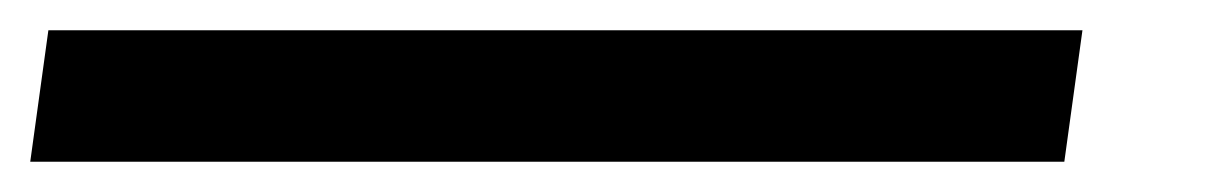

<svg xmlns="http://www.w3.org/2000/svg" viewBox="-104 82 808 127"><path d="M-72 102H612L600 189H-84Z"/></svg>

Font: Krub SemiBold
Style: Italic
Weight: 600
Italic angle: -8°
Designer: Ekaluck Peanpanawate
Foundry: Cadson Demak Co.,Ltd.
Version: Version 1.000; ttfautohint (v1.6)